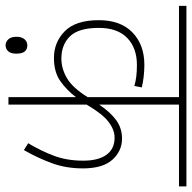

<svg xmlns="http://www.w3.org/2000/svg" viewBox="-20 -642 672 671"><g transform="rotate(90 315.5 -306.0)"><path d="M631 -596H345V-317Q372 -357 400 -377Q428 -397 464 -397Q507 -397 537.5 -363.5Q568 -330 568 -260Q568 -201 549.5 -151Q531 -101 504 -54L480 -69Q506 -112 523.5 -158Q541 -204 541 -261Q541 -314 520.5 -342.5Q500 -371 460 -371Q433 -371 405 -349.5Q377 -328 345 -273V0H319V-236Q294 -203 262.5 -181Q231 -159 182 -159Q127 -159 88.5 -197Q50 -235 50 -316Q50 -392 93 -433.5Q136 -475 206 -475Q228 -475 248.5 -472.5Q269 -470 285 -466L280 -440Q251 -449 207 -449Q147 -449 112 -415Q77 -381 77 -316Q77 -245 106.5 -215Q136 -185 184 -185Q220 -185 253.5 -205Q287 -225 319 -277V-596H0V-622H631ZM108 -28Q108 -46 116.5 -56Q125 -66 138 -66Q167 -66 167 -28Q167 -8 158.5 1Q150 10 138 10Q126 10 117 0.5Q108 -9 108 -28Z"/></g></svg>

Font: Noto Sans SemiCondensed Thin
Style: Italic
Weight: 100
Width: 4
Italic angle: -12°
Designer: Monotype Design Team
Foundry: Monotype Imaging Inc.
Version: Version 2.013; ttfautohint (v1.8.4.7-5d5b)